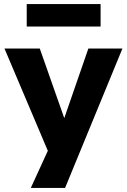

<svg xmlns="http://www.w3.org/2000/svg" viewBox="-20 -741 624 941"><path d="M131 180 236 -49V49L2 -503H175L295 -162L413 -503H580L299 180ZM111 -611V-721H473V-611Z"/></svg>

Font: Nunito Sans 7pt ExtraBold
Style: Regular
Weight: 800
Designer: Vernon Adams
Foundry: Vernon Adams
Version: Version 3.101;gftools[0.9.27]